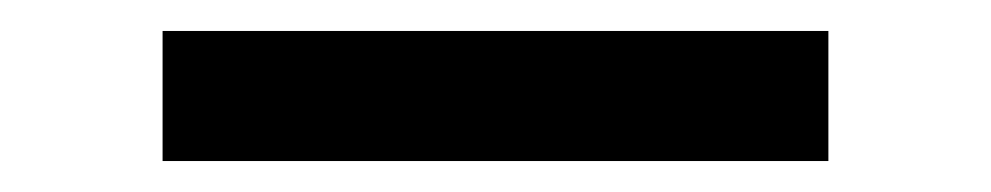

<svg xmlns="http://www.w3.org/2000/svg" viewBox="-20 -20 640 124"><path d="M85 84V0H515V84Z"/></svg>

Font: Iosevka Custom Medium Extended
Style: Regular
Weight: 500
Width: 7
Monospace: yes
Designer: Belleve Invis
Foundry: Belleve Invis
Version: Version 11.2.4; ttfautohint (v1.8.4)